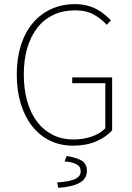

<svg xmlns="http://www.w3.org/2000/svg" viewBox="-20 -692 640 928"><path d="M333 12Q271 12 221 -12.5Q171 -37 135.5 -82Q100 -127 80.5 -190.5Q61 -254 61 -332Q61 -410 81 -473Q101 -536 138 -580Q175 -624 227 -648Q279 -672 343 -672Q375 -672 401.5 -665Q428 -658 449 -646.5Q470 -635 486.5 -621Q503 -607 516 -594L496 -572Q470 -601 433.5 -621.5Q397 -642 343 -642Q285 -642 239 -620.5Q193 -599 161 -558.5Q129 -518 112 -460.5Q95 -403 95 -332Q95 -261 111.5 -203Q128 -145 159 -104Q190 -63 234.5 -40.5Q279 -18 335 -18Q383 -18 423.5 -32Q464 -46 489 -72V-290H329V-318H522V-62Q492 -29 444.5 -8.5Q397 12 333 12ZM262 216 256 190Q322 185 346 172Q370 159 370 136Q370 112 349 101.5Q328 91 292 88L302 62Q356 71 378 86.5Q400 102 400 134Q400 172 365 191.5Q330 211 262 216Z"/></svg>

Font: Source Code Pro ExtraLight
Style: Regular
Weight: 200
Monospace: yes
Designer: Paul D. Hunt, Teo Tuominen
Foundry: Adobe Systems Incorporated
Version: Version 2.030;PS 1.000;hotconv 16.6.51;makeotf.lib2.5.65220